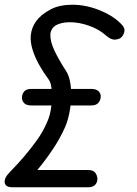

<svg xmlns="http://www.w3.org/2000/svg" viewBox="-33 -792 579 812"><path d="M60 -382Q61 -396 70 -406Q79 -416 100 -416H352Q374 -416 384 -406Q394 -396 393 -382Q392 -367 382.5 -356.5Q373 -346 352 -346H100Q78 -346 68.5 -356.5Q59 -367 60 -382ZM20 0Q0 0 -7.5 -8Q-15 -16 -13 -28.5Q-11 -41 -2 -52Q4 -60 24.5 -81Q45 -102 71 -132.5Q97 -163 123 -199Q149 -235 166 -275Q180 -306 184 -343Q188 -380 185.5 -411Q183 -442 174 -454Q151 -485 132.5 -518Q114 -551 104.5 -582.5Q95 -614 97 -641Q100 -675 119.5 -702Q139 -729 177 -750Q198 -762 222.5 -767Q247 -772 272 -772Q329 -772 385 -750Q441 -728 475 -695Q495 -677 493.5 -662.5Q492 -648 482 -636Q473 -626 454.5 -624.5Q436 -623 414 -643Q386 -668 344 -683Q302 -698 263 -698Q228 -698 205 -686Q182 -673 180 -646Q179 -616 198 -576.5Q217 -537 245 -494Q258 -475 263.5 -445.5Q269 -416 268 -382Q267 -348 260.5 -315Q254 -282 243 -256Q222 -208 190.5 -161Q159 -114 125 -73Q91 -32 62 0ZM32 0 63 -73H339Q361 -73 369.5 -62Q378 -51 379 -36Q379 -21 369.5 -10.5Q360 0 339 0Z"/></svg>

Font: Edu QLD Beginner Medium
Style: Regular
Weight: 500
Designer: Tina and Corey Anderson
Foundry: Google for Education
Version: Version 1.003